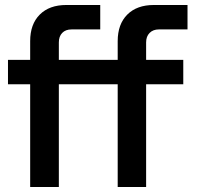

<svg xmlns="http://www.w3.org/2000/svg" viewBox="-20 -750 792 770"><path d="M101 0V-412H12V-510H101V-585Q101 -653 139.5 -691.5Q178 -730 246 -730H382V-632H267Q243 -632 229.5 -618Q216 -604 216 -580V-510H452V-585Q452 -653 490.5 -691.5Q529 -730 597 -730H732V-632H617Q594 -632 580 -618Q566 -604 566 -580V-510H715V-412H566V0H452V-412H216V0Z"/></svg>

Font: MuseoModerno Medium
Style: Regular
Weight: 500
Designer: Pablo Cosgaya, Héctor Gatti, Marcela Romero, and the Authors of The MuseoModerno Project.
Foundry: Omnibus-Type Team
Version: Version 1.001